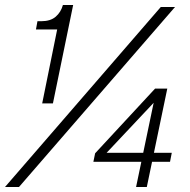

<svg xmlns="http://www.w3.org/2000/svg" viewBox="-38 -749 762 769"><path d="M131 -335 191 -631H106L112 -664H127Q164 -664 185 -682Q206 -700 214 -729H255L174 -335ZM-18 0 606 -721H663L38 0ZM507 0 583 -364 596 -357 389 -137H650L643 -101H336L343 -135L583 -394H632L550 0Z"/></svg>

Font: Mona Sans ExtraLight Light
Style: Italic
Weight: 300
Italic angle: -11.6951°
Version: Version 2.000